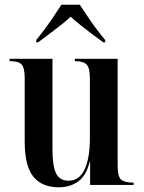

<svg xmlns="http://www.w3.org/2000/svg" viewBox="-20 -786 610 816"><path d="M230 10Q158 10 121.5 -35.5Q85 -81 85 -184V-453Q85 -498 72 -512Q59 -526 24 -526H21V-536H203V-150Q203 -80 218.5 -49Q234 -18 271 -18Q317 -18 339.5 -66Q362 -114 362 -198V-452Q362 -498 348 -512Q334 -526 301 -526H298V-536H480V-81Q480 -36 494.5 -23Q509 -10 544 -10H548V0H363V-98H361Q347 -40 312.5 -15Q278 10 230 10ZM134 -616Q150 -635 169.5 -661.5Q189 -688 208 -716Q227 -744 241 -766H319Q334 -744 352.5 -716Q371 -688 391 -661.5Q411 -635 427 -616V-606H419Q401 -619 375.5 -638Q350 -657 324.5 -677.5Q299 -698 280 -715Q250 -687 211 -658Q172 -629 142 -606H134Z"/></svg>

Font: Noto Serif Display Condensed SemiBold
Style: Regular
Weight: 600
Width: 3
Designer: Monotype Design Team
Foundry: Monotype Imaging Inc.
Version: Version 2.009